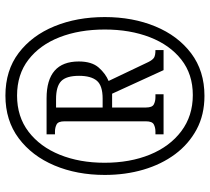

<svg xmlns="http://www.w3.org/2000/svg" viewBox="-53 -712 775 709"><g transform="rotate(-90 334.5 -357.5)"><path d="M335 10Q265 10 211 -19Q157 -48 119.5 -98.5Q82 -149 62.5 -215.5Q43 -282 43 -358Q43 -461 78 -544Q113 -627 178.5 -676Q244 -725 336 -725Q429 -725 493.5 -676Q558 -627 592 -544Q626 -461 626 -358Q626 -255 591.5 -171.5Q557 -88 492 -39Q427 10 335 10ZM338 -33Q415 -33 469 -75.5Q523 -118 551.5 -191.5Q580 -265 580 -358Q580 -452 551.5 -525Q523 -598 468.5 -640Q414 -682 336 -682Q258 -682 202.5 -639.5Q147 -597 117.5 -524Q88 -451 88 -359Q88 -265 118 -191.5Q148 -118 204.5 -75.5Q261 -33 338 -33ZM193 -141V-171H203Q218 -171 229.5 -177Q241 -183 241 -206V-507Q241 -530 229.5 -536Q218 -542 203 -542H193V-573H326Q462 -573 462 -454Q462 -406 439.5 -380.5Q417 -355 390 -344L460 -197Q468 -181 476.5 -176Q485 -171 504 -171V-141H430L343 -331H292V-206Q292 -183 303.5 -177Q315 -171 330 -171H341V-141ZM325 -366Q373 -366 391 -387.5Q409 -409 409 -453Q409 -500 389.5 -519Q370 -538 323 -538H292V-366Z"/></g></svg>

Font: Noto Serif ExtraCondensed
Style: Regular
Weight: 400
Width: 2
Designer: Monotype Design Team
Foundry: Monotype Imaging Inc.
Version: Version 2.015